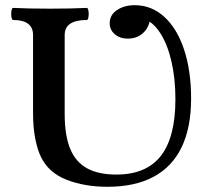

<svg xmlns="http://www.w3.org/2000/svg" viewBox="-20 -696 776 729"><path d="M135.3 -100.6Q122.1 -127.4 113.8 -169.7Q105.5 -211.9 105.5 -266.1V-563Q105.5 -620.1 29.8 -620.1Q25.4 -620.1 23.4 -631.6Q21.5 -643.1 23.4 -654.5Q25.4 -666 29.8 -666Q85.9 -663.1 169.9 -663.1Q253.9 -663.1 309.6 -666Q314 -666 315.9 -654.5Q317.9 -643.1 315.9 -631.6Q314 -620.1 309.6 -620.1Q225.6 -620.1 225.6 -563V-263.7Q225.6 -182.6 246.1 -132.1Q266.6 -81.5 309.8 -57.4Q353 -33.2 421.9 -33.2Q535.2 -33.2 590.6 -104Q646 -174.8 646 -319.3Q646 -398.9 630.6 -464.4Q615.2 -529.8 587.4 -572Q559.6 -614.3 522.9 -626L549.8 -636.7Q551.3 -615.7 541.7 -595.5Q532.2 -575.2 512.5 -562.3Q492.7 -549.3 465.3 -549.3Q435.5 -549.3 416 -565.9Q396.5 -582.5 396.5 -607.9Q396.5 -639.2 424.1 -657.7Q451.7 -676.3 491.7 -676.3Q555.2 -676.3 603.8 -632.1Q652.3 -587.9 679 -507.6Q705.6 -427.2 705.6 -321.8Q705.6 -211.9 669.7 -137.2Q633.8 -62.5 563 -24.7Q492.2 13.2 388.2 13.2Q300.8 13.2 232.4 -13.7Q164.1 -40.5 135.3 -100.6Z"/></svg>

Font: Junicode Two Beta VF
Style: Regular
Weight: 400
Designer: Peter S. Baker
Foundry: Briery Creek Software
Version: Version 1.031 beta; ttfautohint (v1.8.1.43-b0c9)